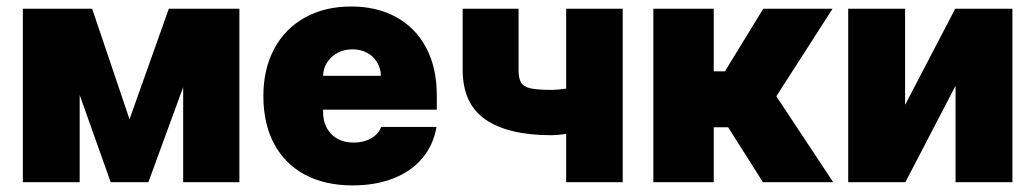

<svg xmlns="http://www.w3.org/2000/svg" viewBox="-20 -557 3165 587"><path d="M496.1 -530.3H711.9V0H540V-290.5L433.6 0H318.4L223.6 -266.6V0H49.8V-530.3H261.7L376 -192.4Z M785.2 -263.7Q785.2 -345.2 818.1 -407.2Q851.1 -469.2 911.9 -503.2Q972.7 -537.1 1053.7 -537.1Q1132.3 -537.1 1191.4 -504.6Q1250.5 -472.2 1283 -410.9Q1315.4 -349.6 1315.4 -265.6V-221.7H967.8V-214.8Q967.8 -173.3 992.9 -147.2Q1018.1 -121.1 1061.5 -121.1Q1091.8 -121.1 1114.3 -133.8Q1136.7 -146.5 1145.5 -168.9H1314.5Q1305.2 -114.3 1271.7 -74Q1238.3 -33.7 1183.6 -12Q1128.9 9.8 1057.6 9.8Q973.6 9.8 912.4 -22.9Q851.1 -55.7 818.1 -117.2Q785.2 -178.7 785.2 -263.7ZM1144.5 -325.2Q1144 -348.6 1132.6 -367.2Q1121.1 -385.7 1101.6 -396Q1082 -406.2 1057.6 -406.2Q1033.2 -406.2 1012.9 -395.8Q992.7 -385.3 980.5 -366.9Q968.3 -348.6 967.8 -325.2Z M1883.8 0H1710.9V-147.5Q1683.6 -143.6 1666 -143.6Q1533.7 -143.6 1464.1 -191.7Q1394.5 -239.7 1394.5 -343.8V-530.3H1565.4V-343.8Q1565.4 -317.4 1573 -304.7Q1580.6 -292 1601.3 -287.1Q1622.1 -282.2 1666 -282.2Q1685.1 -282.2 1710.9 -286.1V-530.3H1883.8Z M1977.5 -530.3H2162.1V-338.9H2196.3L2313.5 -530.3H2525.4L2353.5 -262.7L2527.3 0H2312.5L2206.1 -168H2162.1V0H1977.5Z M2900.4 -530.3H3075.2V0H2901.4V-294.9L2748 0H2573.2V-530.3H2747.1V-236.3Z"/></svg>

Font: Pretendard JP Black
Style: Regular
Weight: 900
Designer: Base glyphs from Inter by Rasmus Andersson; Hangeul glyphs from Noto Sans CJK(Source Han Sans) by Jang Soo-young and Kan
Foundry: Kil Hyung-jin
Version: Version 1.309